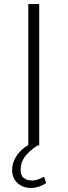

<svg xmlns="http://www.w3.org/2000/svg" viewBox="-20 -720 334 950"><path d="M208 186Q172 210 133 210Q93 210 66.5 185.5Q40 161 40 121Q40 84 62.5 50.5Q85 17 120 -2V-700H174V0H165Q122 29 102 56.5Q82 84 82 121Q82 173 141 173Q165 173 198 154Z"/></svg>

Font: Niramit ExtraLight
Style: Regular
Weight: 200
Designer: Katatrad Aksorn Co.,Ltd.
Foundry: Cadson Demak Co.,Ltd.
Version: Version 1.000; ttfautohint (v1.6)